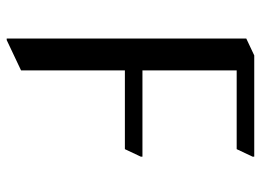

<svg xmlns="http://www.w3.org/2000/svg" viewBox="-125 -652 797 587"><g transform="rotate(90 273.5 -358.5)"><path d="M97.7 19.5V-712.9L149.4 -737.3H459V-732.4L436 -683.6H195.3V-395.5H459V-390.6L436 -341.8H195.3V-24.4L102.5 19.5Z"/></g></svg>

Font: Nova Slim
Style: Book
Weight: 400
Version: Version 2.000